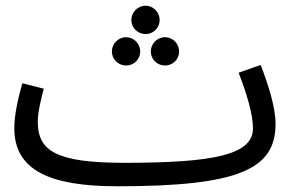

<svg xmlns="http://www.w3.org/2000/svg" viewBox="-20 -630 1033 671"><path d="M489 -511C516 -511 538 -533 538 -560C538 -587 516 -610 489 -610C461 -610 439 -587 439 -560C439 -533 461 -511 489 -511ZM421 -401C448 -401 470 -423 470 -450C470 -477 448 -500 421 -500C393 -500 371 -477 371 -450C371 -423 393 -401 421 -401ZM557 -401C584 -401 606 -423 606 -450C606 -477 584 -500 557 -500C529 -500 507 -477 507 -450C507 -423 529 -401 557 -401ZM390 21C816 21 943 -39 943 -197C943 -257 916 -338 891 -403L814 -376C843 -300 864 -231 864 -181C864 -89 727 -61 416 -61C178 -61 112 -101 112 -205C112 -239 125 -290 133 -320L58 -339C44 -289 30 -231 30 -182C30 -36 152 21 390 21Z"/></svg>

Font: Noto Sans Math
Style: Regular
Weight: 400
Designer: Monotype Design Team, Delve Withrington, Jeff Kellem
Foundry: Monotype Imaging Inc., Delve Fonts LLC
Version: Version 3.000